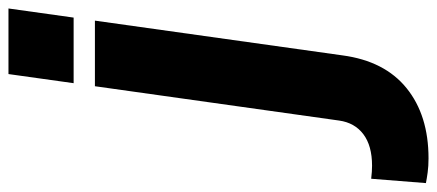

<svg xmlns="http://www.w3.org/2000/svg" viewBox="-428 -482 1007 442"><g transform="rotate(-90 75.0 -261.5)"><path d="M104 -595 125 -745H276L255 -595ZM-69 222Q-87 222 -101.5 220Q-116 218 -126 216L-116 90Q-108 91 -100 91.5Q-92 92 -86 92Q-40 92 -13.5 72Q13 52 18 16L97 -546H248L168 24Q155 121 92.5 171.5Q30 222 -69 222Z"/></g></svg>

Font: Plus Jakarta Sans ExtraBold
Style: Italic
Weight: 800
Italic angle: -8°
Designer: Gumpita Rahayu
Foundry: Tokotype
Version: Version 2.071; ttfautohint (v1.8.4.7-5d5b);gftools[0.9.29]